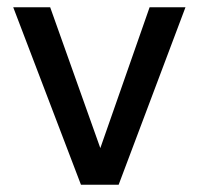

<svg xmlns="http://www.w3.org/2000/svg" viewBox="-20 -510 549 530"><path d="M203.5 0 16.5 -490H118.5L265 -78.5H249L393 -490H492L307.5 0Z"/></svg>

Font: Geologica Cursive Light
Style: Regular
Weight: 300
Designer: Sindre Bremnes, Frode Helland
Foundry: Monokrom Skriftforlag AS
Version: Version 1.010;gftools[0.9.28]